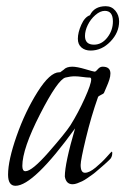

<svg xmlns="http://www.w3.org/2000/svg" viewBox="-20 -596 404 619"><path d="M332 -80Q331 -79 323 -71.5Q315 -64 310 -60Q305 -56 295.5 -47.5Q286 -39 279 -34Q272 -29 262 -22Q252 -15 244.5 -11.5Q237 -8 229 -5Q221 -2 214 -2Q193 -2 189 -27Q189 -69 222 -182Q88 3 30 3Q6 3 6 -33Q6 -79 33.5 -157.5Q61 -236 101 -299.5Q141 -363 171 -363H174L185 -371Q194 -381 213 -381Q228 -381 255 -373Q282 -365 285 -365Q289 -365 295.5 -373Q302 -381 311 -381Q336 -381 336 -359Q336 -350 332.5 -339Q329 -328 322.5 -313.5Q316 -299 315 -296Q314 -294 305.5 -290Q297 -286 296 -283Q274 -221 257 -150.5Q240 -80 240 -64Q240 -39 254 -39Q268 -39 288.5 -56Q309 -73 324 -90Q339 -107 340 -107Q342 -107 342 -103Q342 -88 332 -80ZM266 -346Q260 -346 245.5 -348Q231 -350 221 -350Q207 -350 191 -346Q166 -339 109 -227.5Q52 -116 52 -61Q52 -44 62 -44Q83 -44 136.5 -105Q190 -166 207 -192Q232 -232 253 -278.5Q274 -325 274 -340Q274 -346 269 -346ZM364 -527Q364 -491 336 -462Q308 -433 272 -433Q254 -433 242.5 -443Q231 -453 231 -471Q231 -491 242 -516Q253 -541 270 -547Q284 -576 321 -576Q340 -576 352 -561.5Q364 -547 364 -527ZM318 -561Q303 -561 287.5 -547.5Q272 -534 263 -515.5Q254 -497 254 -480Q254 -452 283 -452Q308 -452 326 -475Q344 -498 344 -527Q344 -561 318 -561Z"/></svg>

Font: Bilbo Swash Caps
Style: Regular
Weight: 400
Designer: Robert E. Leuschke
Foundry: Robert E. Leuschke
Version: Version 1.002